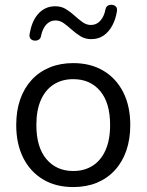

<svg xmlns="http://www.w3.org/2000/svg" viewBox="-20 -752 596 781"><path d="M277.9 8.9Q207.2 8.9 155.2 -22.1Q103.2 -53.1 74.6 -109.8Q46 -166.5 46 -243.4Q46 -301.3 62.1 -347.6Q78.3 -393.8 108.9 -427.1Q139.5 -460.3 182.3 -477.8Q225.2 -495.3 277.9 -495.3Q348.6 -495.3 400.6 -464.3Q452.7 -433.3 481.3 -376.8Q509.9 -320.3 509.9 -243.4Q509.9 -185.5 493.7 -139Q477.6 -92.5 446.9 -59.3Q416.3 -26.1 373.8 -8.6Q331.2 8.9 277.9 8.9ZM277.9 -56.4Q323.4 -56.4 357.2 -78.1Q391.1 -99.8 409.5 -141.7Q427.9 -183.5 427.9 -243.4Q427.9 -334 387.3 -382Q346.7 -430 277.9 -430Q232.4 -430 198.6 -408.5Q164.8 -387 146.4 -345.4Q127.9 -303.8 127.9 -243.4Q127.9 -153.3 168.8 -104.8Q209.7 -56.4 277.9 -56.4ZM121.3 -586.8Q110.5 -587.3 104.4 -594.2Q98.2 -601.1 100.7 -615.3Q104.7 -638.9 112.9 -658.9Q121.1 -678.9 134.1 -694Q147 -709.2 164.6 -717.8Q182.2 -726.5 205 -726.5Q229.5 -726.5 248.2 -714.9Q266.9 -703.3 283.2 -688.4Q299.5 -673.6 315.5 -662Q331.5 -650.4 349.9 -650.4Q372.5 -650.4 388 -667.5Q403.5 -684.7 409.1 -714.1Q411.1 -723.5 417.5 -728.2Q423.9 -732.9 434.6 -732.4Q445.3 -731.9 451.7 -725Q458.1 -718.2 455.2 -703.9Q450.2 -673.2 436.7 -648.1Q423.3 -622.9 402.1 -607.9Q381 -592.8 350.9 -592.8Q326.4 -592.8 307.7 -604.4Q288.9 -616 272.4 -630.8Q255.9 -645.7 239.9 -657.3Q223.9 -668.8 205.9 -668.8Q183.3 -668.8 168.1 -651.9Q152.8 -635 146.7 -605.1Q145.3 -596.2 138.6 -591.3Q132 -586.4 121.3 -586.8Z"/></svg>

Font: Nunito ExtraLight
Style: Regular
Weight: 200
Designer: Vernon Adams
Foundry: Vernon Adams
Version: Version 3.602